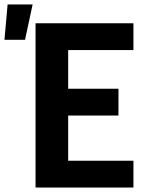

<svg xmlns="http://www.w3.org/2000/svg" viewBox="-74 -839 694 859"><path d="M85 0V-735H523V-615H231V-442H456V-322H231V-120H523V0ZM-54 -661 -40 -819H72L38 -661Z"/></svg>

Font: Iosevka Aile Heavy
Style: Regular
Weight: 900
Designer: Belleve Invis
Foundry: Belleve Invis
Version: Version 31.1.0; ttfautohint (v1.8.4)